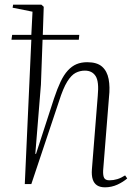

<svg xmlns="http://www.w3.org/2000/svg" viewBox="-20 -787 584 821"><path d="M429 14Q408 14 395 5.5Q382 -3 376.5 -20Q371 -37 373 -63L398 -377Q404 -438 389 -461.5Q374 -485 343 -485Q322 -485 303.5 -475.5Q285 -466 267.5 -438Q250 -410 232 -353L114 0H86L114 -617H29L32 -638H114L119 -737L34 -754L36 -767H157L167 -758L163 -638H319L317 -617H162L155 -425L131 -129H134L211 -366Q225 -408 239 -437.5Q253 -467 270 -485.5Q287 -504 307 -512.5Q327 -521 353 -521Q395 -521 416.5 -502Q438 -483 444.5 -449Q451 -415 446 -371L421 -58Q420 -36 425.5 -26Q431 -16 448 -16Q465 -16 481.5 -21Q498 -26 515 -37L524 -24Q516 -17 505 -10Q494 -3 482 2.5Q470 8 456.5 11Q443 14 429 14Z"/></svg>

Font: Literata 60pt ExtraLight
Style: Italic
Weight: 250
Italic angle: -2°
Designer: Latin by Veronika Burian and Jose Scaglione. Greek by Irene Vlachou. Cyrillic by Vera Evstafieva
Foundry: TypeTogether
Version: Version 3.103;gftools[0.9.29]